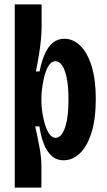

<svg xmlns="http://www.w3.org/2000/svg" viewBox="-20 -714 485 872"><path d="M47 138V-264V-694H169V-590Q169 -567 166 -535Q163 -503 157 -466Q151 -429 143 -389L160 -390Q169 -437 184 -470Q199 -503 221 -520.5Q243 -538 272 -538Q312 -538 344.5 -506.5Q377 -475 396 -414Q415 -353 415 -265Q415 -174 395.5 -111.5Q376 -49 342.5 -17.5Q309 14 269 14Q236 14 213.5 -7Q191 -28 178 -63Q165 -98 159 -140H140Q144 -123 148.5 -100Q153 -77 158 -52.5Q163 -28 165.5 -4.5Q168 19 168 37V138ZM233 -88Q249 -88 262 -106.5Q275 -125 283 -163.5Q291 -202 291 -262Q291 -324 282.5 -362.5Q274 -401 261 -418.5Q248 -436 232 -436Q218 -436 207.5 -424Q197 -412 189.5 -393Q182 -374 177.5 -351Q173 -328 170.5 -306.5Q168 -285 168 -269V-254Q168 -230 172.5 -201Q177 -172 185 -146.5Q193 -121 205 -104.5Q217 -88 233 -88Z"/></svg>

Font: Bricolage Grotesque 36pt Condensed SemiBold
Style: Regular
Weight: 600
Width: 3
Designer: Mathieu Triay
Foundry: Atelier Triay
Version: Version 1.001;gftools[0.9.33.dev8+g029e19f]